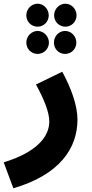

<svg xmlns="http://www.w3.org/2000/svg" viewBox="-56 -786 497 1036"><path d="M147 -642C180 -642 207 -669 207 -703C207 -737 180 -766 147 -766C113 -766 86 -737 86 -703C86 -669 113 -642 147 -642ZM297 -642C330 -642 357 -669 357 -703C357 -737 330 -766 297 -766C263 -766 236 -737 236 -703C236 -669 263 -642 297 -642ZM147 -495C180 -495 208 -522 208 -556C208 -590 180 -619 147 -619C113 -619 86 -590 86 -556C86 -522 113 -495 147 -495ZM295 -495C329 -495 356 -522 356 -556C356 -590 329 -619 295 -619C261 -619 235 -590 235 -556C235 -522 261 -495 295 -495ZM16 230C266 157 362 14 362 -141C362 -217 328 -310 280 -399L138 -330C181 -252 210 -181 210 -130C210 -50 144 35 -36 90Z"/></svg>

Font: Noto Sans Arabic UI XBd
Style: Regular
Weight: 800
Designer: Monotype Design Team, Nadine Chahine and Nizar Qandah
Foundry: Monotype Imaging Inc.
Version: Version 2.010